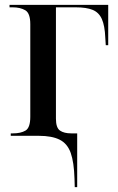

<svg xmlns="http://www.w3.org/2000/svg" viewBox="-20 -556 482 786"><path d="M285 176Q283 108 269.5 70Q256 32 224.5 16Q193 0 139 0H24V-10H33Q65 -10 84.5 -21.5Q104 -33 104 -78V-457Q104 -502 83.5 -514Q63 -526 32 -526H19V-536H423V-371H413L411 -402Q409 -451 397 -478Q385 -505 359.5 -515.5Q334 -526 290 -526H209V-70Q209 -33 225.5 -21.5Q242 -10 272 -10H296V210H286Z"/></svg>

Font: Noto Serif Display SemiCondensed Medium
Style: Regular
Weight: 500
Width: 4
Designer: Monotype Design Team
Foundry: Monotype Imaging Inc.
Version: Version 2.009